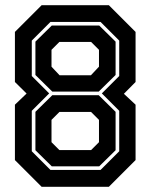

<svg xmlns="http://www.w3.org/2000/svg" viewBox="-20 -720 580 740"><path d="M140.5 0 37.5 -103V-316.5L82.5 -359.5L37.5 -404V-597L140.5 -700H399.5L502.5 -597V-404L457.5 -358.5L502.5 -316.5V-103L399.5 0ZM179.5 -79 116.5 -141V-289L181.5 -353H360.5L425.5 -289V-141L362.5 -79ZM174.5 -65H367.5L439.5 -137V-293L372.5 -360L439.5 -427V-563.5L367.5 -635.5H174.5L102.5 -563.5V-427L169.5 -360L102.5 -293V-137ZM181.5 -367 116.5 -431V-559.5L179.5 -621.5H362.5L425.5 -559.5V-431L360.5 -367ZM209 -141.5H331L361.5 -172V-258L331 -288.5H209L178.5 -258V-172ZM209.5 -430H330.5L361.5 -463V-528L331 -558.5H209L178.5 -528V-463Z"/></svg>

Font: Tourney
Style: Bold
Weight: 700
Designer: Tyler Finck
Foundry: Etcetera Type Co
Version: Version 1.015